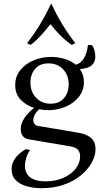

<svg xmlns="http://www.w3.org/2000/svg" viewBox="-20 -754 536 1009"><path d="M198 235Q157 235 121 225Q85 215 63 193Q41 171 41 135Q41 74 115 30L138 34Q125 53 118 75.5Q111 98 111 118Q111 156 138 177.5Q165 199 220 199Q272 199 312.5 181Q353 163 377 133Q401 103 401 68Q401 45 388.5 32Q376 19 343 14L130 -22Q89 -30 89 -77Q89 -103 106.5 -131Q124 -159 159 -187Q118 -200 89 -229.5Q60 -259 60 -307Q60 -353 87 -386Q114 -419 157 -437Q200 -455 248 -455Q283 -455 318 -445Q353 -435 378 -414Q403 -420 420 -446Q437 -472 442 -517H463Q472 -506 476.5 -488.5Q481 -471 481 -457Q481 -427 461.5 -410.5Q442 -394 400 -391Q421 -361 421 -323Q421 -278 394 -244.5Q367 -211 324 -193Q281 -175 233 -175Q209 -175 186 -180Q172 -168 163.5 -153Q155 -138 155 -123Q155 -112 161.5 -103Q168 -94 181 -92L389 -57Q434 -50 458 -29.5Q482 -9 482 30Q482 65 462 101Q442 137 405 167.5Q368 198 315.5 216.5Q263 235 198 235ZM246 -209Q291 -209 316 -238Q341 -267 341 -310Q341 -359 311.5 -390Q282 -421 235 -421Q190 -421 165 -392.5Q140 -364 140 -320Q140 -271 170 -240Q200 -209 246 -209ZM357 -518Q326 -539 298 -567Q270 -595 245 -627Q220 -595 194.5 -567Q169 -539 141 -518L122 -527Q159 -574 190.5 -626Q222 -678 248 -734H250Q276 -678 307.5 -626Q339 -574 376 -527Z"/></svg>

Font: Bona Nova
Style: Regular
Weight: 400
Designer: Mateusz Machalski
Foundry: Capitalics
Version: Version 4.001; ttfautohint (v1.8.3)